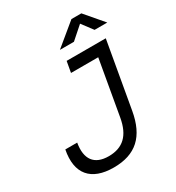

<svg xmlns="http://www.w3.org/2000/svg" viewBox="-211 -1026 1068 1164"><g transform="rotate(-30 323.0 -444.0)"><path d="M242.2 9.8C396 9.8 481 -67.9 509.8 -232.4L590.8 -693.4H316.9L303.2 -616.7H493.7L426.3 -232.4C406.2 -118.7 349.1 -64.9 250 -64.9C149.4 -64.9 106 -124 124.5 -232.4H41.5C11.2 -76.2 84 9.8 242.2 9.8ZM314.9 -771.5H413.1L500 -848.1L557.6 -771.5H646.5L538.1 -898.4H468.8Z"/></g></svg>

Font: Cascadia Code SemiLight
Style: Italic
Weight: 350
Italic angle: -10°
Monospace: yes
Designer: Aaron Bell
Foundry: Saja Typeworks
Version: Version 2404.023